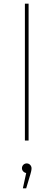

<svg xmlns="http://www.w3.org/2000/svg" viewBox="-20 -762 290 1041"><path d="M115 0H135V-742H115ZM104 259H122L145 182C148 171 151 161 151 150C151 138 141 124 125 124C110 124 99 136 99 150C99 163 109 174 122 176Z"/></svg>

Font: Chess Sans Thin
Style: Regular
Weight: 100
Designer: Wolf Bōese
Foundry: Wolf Bōese
Version: Version 7.223;Glyphs 3.3 (3306)